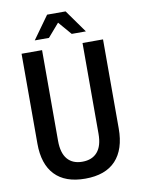

<svg xmlns="http://www.w3.org/2000/svg" viewBox="-105 -1056 842 1139"><g transform="rotate(-10 316.0 -487.0)"><path d="M70.8 -242.2V-784.2H194.3V-237.8Q194.3 -164.6 225.6 -127.7Q256.8 -90.8 315.4 -90.8Q374.5 -90.8 406.2 -127.7Q438 -164.6 438 -237.8V-784.2H561.5V-247.6Q561.5 -122.1 499.3 -55.4Q437 11.2 315.4 11.2Q194.8 11.2 132.8 -54Q70.8 -119.1 70.8 -242.2ZM260.3 -986.3H371.6L469.7 -848.6H384.3L315.9 -928.2L247.1 -848.6H161.6Z"/></g></svg>

Font: Decalotype Medium
Style: Regular
Weight: 500
Designer: Alfredo Marco Pradil
Foundry: Alfredo Marco Pradil
Version: Version 1.0